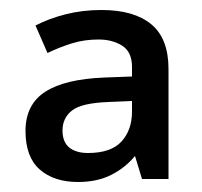

<svg xmlns="http://www.w3.org/2000/svg" viewBox="-20 -742 404 384"><path d="M183 -722Q248 -722 282.5 -693.5Q317 -665 317 -604V-384H264L250 -430Q230 -406 202 -392Q174 -378 136 -378Q88 -378 59.5 -403Q31 -428 31 -480Q31 -533 70.5 -558.5Q110 -584 190 -587L244 -589V-608Q244 -638 224.5 -650.5Q205 -663 177 -663Q149 -663 124.5 -655.5Q100 -648 75 -636L51 -691Q78 -705 111.5 -713.5Q145 -722 183 -722ZM197 -538Q143 -536 124 -521Q105 -506 105 -481Q105 -458 118.5 -447Q132 -436 156 -436Q202 -436 223 -459Q244 -482 244 -519V-540Z"/></svg>

Font: Noto Sans Khmer UI Medium
Style: Regular
Weight: 500
Designer: Danh Hong and the Monotype Design Team
Foundry: Monotype Imaging Inc.
Version: Version 2.002; ttfautohint (v1.8.4.7-5d5b)